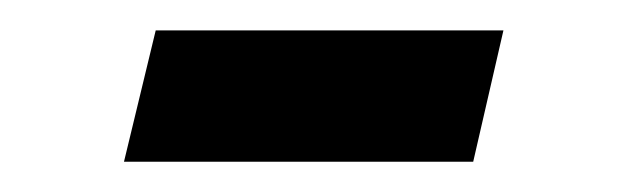

<svg xmlns="http://www.w3.org/2000/svg" viewBox="-20 -525 415 127"><path d="M62 -418H293L313 -504.9H83Z"/></svg>

Font: Linux Biolinum G
Style: Bold
Weight: 700
Designer: Philipp H. Poll
Foundry: Philipp H. Poll
Version: Version 1.1.0